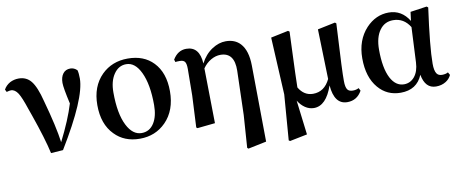

<svg xmlns="http://www.w3.org/2000/svg" viewBox="-65 -819 3158 1311"><g transform="rotate(-10 1513.5 -164.0)"><path d="M234.4 6.8Q211.9 -95.7 151.4 -268.6Q139.6 -301.8 133.8 -318.4Q107.4 -398.4 87.9 -429.7Q66.4 -462.9 39.1 -462.9Q28.3 -462.9 8.8 -457L0 -474.6Q14.6 -502 43.9 -518.6Q72.3 -533.2 104.5 -533.2Q158.2 -533.2 190.4 -493.2Q223.6 -452.1 249 -350.6Q300.8 -164.1 315.4 -54.7Q387.7 -197.3 419.9 -304.7Q394.5 -417 394.5 -451.2Q394.5 -491.2 412.6 -515.1Q430.7 -539.1 463.9 -539.1Q490.2 -539.1 510.7 -518.6Q516.6 -497.1 516.6 -460.9Q516.6 -324.2 318.4 1Z M675.8 -53.7Q602.5 -127.9 602.5 -260.7Q602.5 -389.6 679.7 -466.8Q752 -538.1 861.3 -538.1Q972.7 -538.1 1038.1 -469.7Q1107.4 -397.5 1107.4 -268.6Q1107.4 -135.7 1030.3 -57.6Q958 15.6 850.1 15.6Q742.2 15.6 675.8 -53.7ZM868.2 -20.5Q923.8 -20.5 955.1 -70.3Q984.4 -117.2 984.4 -194.3Q984.4 -337.9 944.3 -421.9Q906.2 -502 844.7 -502Q791 -502 757.8 -452.1Q725.6 -404.3 725.6 -327.1Q725.6 -178.7 767.6 -96.7Q806.6 -20.5 868.2 -20.5Z M1567.4 210.9 1559.6 204.1 1575.2 -20.5 1584 -326.2Q1586.9 -453.1 1489.3 -453.1Q1456.1 -453.1 1423.8 -434.6Q1389.6 -415 1366.2 -380.9L1372.1 0L1249 12.7L1241.2 6.8L1252 -213.9L1253.9 -397.5Q1253.9 -433.6 1244.1 -446.8Q1234.4 -460 1210 -460Q1185.5 -460 1178.7 -458L1172.9 -475.6Q1208 -534.2 1266.6 -534.2Q1358.4 -534.2 1365.2 -415Q1395.5 -474.6 1446.3 -507.8Q1493.2 -538.1 1541 -538.1Q1604.5 -538.1 1641.6 -498Q1687.5 -448.2 1688.5 -343.8L1694.3 184.6Z M1856.4 209 1847.7 203.1 1872.1 -111.3 1851.6 -508.8 1972.7 -534.2 1982.4 -527.3Q1980.5 -480.5 1977.5 -402.3Q1969.7 -211.9 1968.8 -142.6Q2004.9 -81.1 2067.4 -81.1Q2146.5 -81.1 2185.5 -163.1L2175.8 -508.8L2297.9 -534.2L2306.6 -527.3Q2305.7 -507.8 2303.7 -470.7Q2288.1 -196.3 2289.1 -130.9Q2289.1 -86.9 2301.8 -70.3Q2312.5 -55.7 2338.9 -55.7Q2361.3 -55.7 2379.9 -65.4L2389.6 -45.9Q2355.5 15.6 2288.1 15.6Q2198.2 15.6 2187.5 -118.2Q2141.6 15.6 2056.6 15.6Q2024.4 15.6 1996.1 -3.4Q1967.8 -22.5 1948.2 -54.7L1977.5 184.6Z M2658.2 15.6Q2563.5 15.6 2503.9 -54.7Q2439.5 -129.9 2439.5 -260.7Q2439.5 -386.7 2513.7 -466.8Q2581.1 -538.1 2670.9 -538.1Q2760.7 -538.1 2811.5 -455.1L2819.3 -516.6L2933.6 -533.2L2943.4 -525.4Q2906.2 -256.8 2906.2 -141.6Q2906.2 -93.8 2919.9 -73.2Q2931.6 -55.7 2957 -55.7Q2982.4 -55.7 2999 -65.4L3009.8 -45.9Q2997.1 -18.6 2971.7 -2.9Q2942.4 15.6 2903.3 15.6Q2828.1 15.6 2810.5 -82Q2770.5 15.6 2658.2 15.6ZM2690.4 -37.1Q2734.4 -37.1 2763.7 -72.3Q2793 -108.4 2795.9 -169.9L2807.6 -413.1Q2765.6 -481.4 2691.4 -481.4Q2632.8 -481.4 2598.6 -434.6Q2562.5 -385.7 2562.5 -299.8Q2562.5 -170.9 2598.6 -101.6Q2632.8 -37.1 2690.4 -37.1Z"/></g></svg>

Font: Bpmf GenYo Min B
Style: B
Weight: 700
Foundry: But Ko
Version: Version 1.320